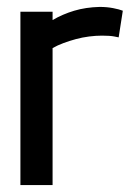

<svg xmlns="http://www.w3.org/2000/svg" viewBox="-20 -535 400 555"><path d="M323 -427 335 -504Q325 -508 307 -511.5Q289 -515 268 -515Q228 -514 194.5 -504Q161 -494 132 -477V-501H39V0H132V-396Q146 -404 163.5 -410.5Q181 -417 199.5 -422Q218 -427 237.5 -429.5Q257 -432 275 -432Q298 -432 310.5 -429.5Q323 -427 323 -427Z"/></svg>

Font: Advent Pro SemiBold
Style: Regular
Weight: 600
Designer: VivaRado, Andreas Kalpakidis
Foundry: VivaRado, Andreas Kalpakidis
Version: Version 3.000